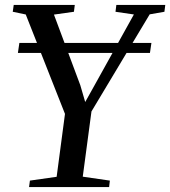

<svg xmlns="http://www.w3.org/2000/svg" viewBox="-20 -763 694 783"><path d="M98.5 0 102 -26.5 211 -42 245 -298.5 85 -704 32 -715 36 -743H285L281.5 -715L200 -703.5L307.5 -415.5L327.5 -347L363.5 -411.5L526 -704L451 -715L454.5 -743H654L650.5 -715L590.5 -704.5L353 -308.5L317.5 -42.5L428 -26.5L425 0ZM597.5 -588 591.5 -547H53L59 -588Z"/></svg>

Font: Merriweather 96pt
Style: Italic
Weight: 400
Italic angle: -7.8°
Version: Version 2.101